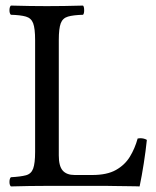

<svg xmlns="http://www.w3.org/2000/svg" viewBox="-20 -667 561 689"><path d="M149 0Q124 0 86 0.5Q48 1 19 2Q14 -3 14 -14Q14 -26 19 -31Q54 -33 73 -38Q92 -43 99 -62Q106 -81 106 -122V-523Q106 -565 99 -583.5Q92 -602 73 -607.5Q54 -613 19 -614Q14 -619 14 -630Q14 -642 19 -647Q54 -646 87.5 -645.5Q121 -645 148 -645Q177 -645 210.5 -645.5Q244 -646 278 -647Q282 -643 282 -630Q282 -618 278 -614Q243 -613 224 -607.5Q205 -602 198 -583.5Q191 -565 191 -523V-109Q191 -71 205 -55Q219 -39 248 -39H311Q364 -39 396 -57Q428 -75 446 -104.5Q464 -134 474 -170Q476 -170 478.5 -170.5Q481 -171 483 -171Q497 -171 507 -165Q503 -126 496 -81Q489 -36 481 2Q481 2 466.5 1.5Q452 1 431.5 1Q411 1 391.5 0.5Q372 0 362 0Z"/></svg>

Font: Triodion
Style: Regular
Weight: 400
Version: Version 1.201; ttfautohint (v1.8.4.7-5d5b)